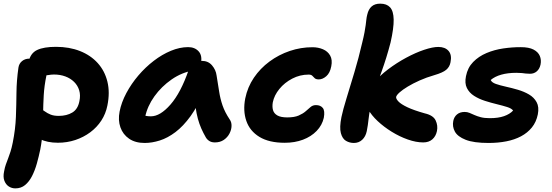

<svg xmlns="http://www.w3.org/2000/svg" viewBox="-39 -780 3053 1061"><path d="M280.8 8.8Q222.2 8.8 180.2 -12.1Q138.2 -33 118.1 -67.5Q98 -102 105.8 -142.2Q109.4 -159.6 124.9 -173.8Q140.4 -188 157.2 -188Q172.6 -188 184.7 -180.7Q196.8 -173.4 209.7 -163.8Q222.6 -154.2 240.5 -146.9Q258.4 -139.6 285.6 -139.6Q329.6 -139.6 360.5 -158.1Q391.4 -176.6 399.8 -221Q406.8 -253.8 398.7 -280.7Q390.6 -307.6 370.5 -327.4Q350.4 -347.2 321.9 -357.7Q293.4 -368.2 259.6 -368.2Q244 -368.2 227.5 -365.1Q211 -362 185.6 -362Q165.4 -362 149 -372.4Q132.6 -382.8 123.9 -400.6Q115.2 -418.4 119.4 -439Q129.2 -486.2 166.1 -503.7Q203 -521.2 270.4 -521.2Q344.2 -521.2 403.1 -497.9Q462 -474.6 500.9 -431.6Q539.8 -388.6 554.5 -328.8Q569.2 -269 554.4 -196.8Q545.4 -151.4 521.1 -114Q496.8 -76.6 459.9 -49.1Q423 -21.6 377.4 -6.4Q331.8 8.8 280.8 8.8ZM45.8 261Q26.2 261 9.9 250.6Q-6.4 240.2 -14.7 219.1Q-23 198 -16.2 166.4Q-12.4 144.8 -6.5 128.5Q-0.6 112.2 5.8 95.5Q12.2 78.8 18.8 58.5Q25.4 38.2 31.4 8.4Q46.4 -66.8 48.9 -134.2Q51.4 -201.6 52 -268Q52.6 -334.4 62.8 -406Q66.2 -428.8 82.8 -442.4Q99.4 -456 123.4 -456Q151.4 -456 174.7 -443.2Q198 -430.4 210.2 -409.6Q222.4 -388.8 217.6 -363.2Q205.6 -305.6 202.7 -253.9Q199.8 -202.2 199.2 -153.5Q198.6 -104.8 196.2 -55.7Q193.8 -6.6 183.6 46Q175.2 86 164.5 124.1Q153.8 162.2 137.9 193.2Q122 224.2 99.6 242.6Q77.2 261 45.8 261Z M760.4 10Q708.6 10 674.4 -13.5Q640.2 -37 626.4 -76.4Q612.6 -115.8 621.8 -163Q631.6 -214 659.1 -265.5Q686.6 -317 725.5 -362.7Q764.4 -408.4 810.6 -443.8Q856.8 -479.2 905.6 -499.4Q954.4 -519.6 1000.6 -519.6Q1037.8 -519.6 1059 -495.9Q1080.2 -472.2 1070.8 -428Q1068 -412.2 1057.1 -403Q1046.2 -393.8 1031.6 -391Q966 -380.2 909.5 -341Q853 -301.8 814.2 -247.5Q775.4 -193.2 763.2 -134.2Q760.2 -116.6 759.8 -102.1Q759.4 -87.6 763.4 -65.6L715 -168.2Q736 -149.8 753.1 -143.5Q770.2 -137.2 795 -137.2Q846.2 -137.2 903.2 -202.4Q960.2 -267.6 1003.4 -393Q1012 -417.2 1033.1 -430.4Q1054.2 -443.6 1076.4 -443.6Q1111.6 -443.6 1132.7 -418.8Q1153.8 -394 1157.8 -363.2Q1165.8 -315.2 1171.9 -274.9Q1178 -234.6 1190.8 -197.3Q1203.6 -160 1230.4 -119.8Q1241 -105.2 1240.5 -84Q1240 -62.8 1229 -41.8Q1218 -20.8 1197.7 -6.9Q1177.4 7 1148.4 7Q1130.6 7 1118.3 -0.5Q1106 -8 1098.6 -20.4Q1084.4 -45 1073.4 -69.9Q1062.4 -94.8 1054.5 -123.6Q1046.6 -152.4 1041.6 -189.2Q1036.6 -226 1033.6 -273.6L1088.2 -278.2Q1054.6 -194 1014.2 -138.3Q973.8 -82.6 930.6 -50Q887.4 -17.4 844.1 -3.7Q800.8 10 760.4 10Z M1534.6 9Q1447.8 9 1394.6 -23.5Q1341.4 -56 1322.2 -111.9Q1303 -167.8 1316.2 -236Q1329 -298.8 1363.9 -350.4Q1398.8 -402 1450.1 -439.9Q1501.4 -477.8 1562.4 -498.4Q1623.4 -519 1687.4 -519Q1719.4 -519 1745.8 -507.7Q1772.2 -496.4 1785.5 -473Q1798.8 -449.6 1791.6 -413.6Q1784.6 -376.6 1764.2 -358.9Q1743.8 -341.2 1722.8 -341.2Q1707.2 -341.2 1700.1 -347.9Q1693 -354.6 1686.9 -361.2Q1680.8 -367.8 1666.6 -367.8Q1618.6 -367.8 1576 -345.6Q1533.4 -323.4 1504.9 -288.4Q1476.4 -253.4 1468.6 -215Q1464.4 -191 1469.5 -172.1Q1474.6 -153.2 1493.5 -142.2Q1512.4 -131.2 1548.4 -131.2Q1588 -131.2 1611.8 -141.7Q1635.6 -152.2 1650.3 -165.2Q1665 -178.2 1677.3 -188.7Q1689.6 -199.2 1707 -199.2Q1732 -199.2 1744.7 -183.5Q1757.4 -167.8 1750.4 -129.2Q1741.2 -88 1710.8 -56.5Q1680.4 -25 1635.1 -8Q1589.8 9 1534.6 9Z M2299.8 7Q2260.4 7 2214.8 -9Q2169.2 -25 2125.7 -51.9Q2082.2 -78.8 2047.8 -111Q2013.4 -143.2 1995.3 -176.4Q1977.2 -209.6 1982.6 -237.8Q1991 -279 2024.2 -319.7Q2057.4 -360.4 2105.1 -396.5Q2152.8 -432.6 2205.2 -460.8Q2257.6 -489 2304.8 -504.8Q2352 -520.6 2383 -520.6Q2420.8 -520.6 2439.9 -498.5Q2459 -476.4 2450.4 -435.2Q2445.8 -410.4 2426.9 -394.4Q2408 -378.4 2361.2 -364.8Q2317.4 -352.2 2279.9 -335.4Q2242.4 -318.6 2214 -301.4Q2185.6 -284.2 2168.9 -269.2Q2152.2 -254.2 2150 -244.2Q2148.6 -234.4 2162.6 -219.4Q2176.6 -204.4 2211.8 -187.6Q2247 -170.8 2308.2 -153.6Q2354.8 -143 2368.3 -114.7Q2381.8 -86.4 2375.6 -55.8Q2369.6 -27 2350.2 -10Q2330.8 7 2299.8 7ZM1916.6 10Q1892.6 10 1872.8 -1.7Q1853 -13.4 1844.6 -44.5Q1836.2 -75.6 1847.8 -133Q1856 -172.4 1875.8 -236.7Q1895.6 -301 1919.3 -380.2Q1943 -459.4 1962.4 -543.4Q1971 -577.8 1975.3 -601.4Q1979.6 -625 1981.8 -641.3Q1984 -657.6 1985.4 -671.4Q1986.8 -685.2 1990.4 -699Q1997.2 -729 2014.7 -744.4Q2032.2 -759.8 2062.2 -759.8Q2098 -759.8 2116.7 -739.4Q2135.4 -719 2136.4 -672.1Q2137.4 -625.2 2119.4 -545.6Q2107.8 -501.2 2095.6 -461.9Q2083.4 -422.6 2070.7 -387.4Q2058 -352.2 2046.4 -319.6Q2034.8 -287 2025.3 -255.8Q2015.8 -224.6 2009.4 -193Q2000.2 -148.4 1997.4 -119.2Q1994.6 -90 1987.8 -55.4Q1981.6 -25.4 1962.7 -7.7Q1943.8 10 1916.6 10Z M2661.2 10Q2578.8 10 2534.2 -7.6Q2489.6 -25.2 2474.6 -53Q2459.6 -80.8 2465.8 -111.6Q2470.2 -134 2486.4 -147.7Q2502.6 -161.4 2529 -161.4Q2543 -161.4 2555.8 -156.1Q2568.6 -150.8 2583.2 -144.2Q2597.8 -137.6 2617.9 -132.3Q2638 -127 2667.8 -127Q2714.2 -127 2746.1 -138.1Q2778 -149.2 2796.4 -169Q2788.4 -180.8 2763.6 -188.6Q2738.8 -196.4 2706.6 -204.2Q2674.4 -212 2641 -222.6Q2607.6 -233.2 2580.8 -250.3Q2554 -267.4 2541 -293.7Q2528 -320 2536 -359.2Q2545.2 -406.2 2575.7 -437.4Q2606.2 -468.6 2649.6 -486.9Q2693 -505.2 2742.5 -512.4Q2792 -519.6 2839 -519.4Q2883.8 -519.4 2909.3 -506.1Q2934.8 -492.8 2944 -470.9Q2953.2 -449 2948 -423Q2942.8 -399.2 2927.4 -385.8Q2912 -372.4 2889.8 -372.4Q2875.6 -372.4 2865.8 -373.7Q2856 -375 2844.9 -376.3Q2833.8 -377.6 2814.4 -377.6Q2767.2 -377.6 2731.4 -367.5Q2695.6 -357.4 2672.6 -338Q2678.4 -324.2 2701.2 -316.2Q2724 -308.2 2756.3 -301.1Q2788.6 -294 2822.5 -284.1Q2856.4 -274.2 2884.1 -258.1Q2911.8 -242 2926.4 -215.4Q2941 -188.8 2933 -147.8Q2924.4 -105.4 2900.2 -75.6Q2876 -45.8 2840.2 -26.8Q2804.4 -7.8 2758.9 1.1Q2713.4 10 2661.2 10Z"/></svg>

Font: Shantell Sans Light
Style: Italic
Weight: 300
Italic angle: -11°
Designer: Stephen Nixon, Anya Danilova, Shantell Martin
Foundry: Arrow Type
Version: Version 1.008;[ac192a2d6]